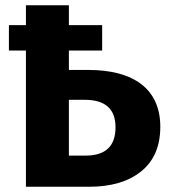

<svg xmlns="http://www.w3.org/2000/svg" viewBox="-20 -713 648 733"><path d="M243 -446V-520H370V-617H243V-693H79V-617H14V-520H79V0H320C403 0 469 -19 518 -58C567 -97 592 -154 592 -229C592 -372 492 -446 317 -446ZM243 -119V-332H303C382 -332 421 -297 421 -227C421 -155 383 -119 307 -119Z"/></svg>

Font: Fira Sans
Style: Bold
Weight: 700
Designer: Carrois Corporate & Edenspiekermann AG
Foundry: Carrois Corporate GbR & Edenspiekermann AG
Version: Version 4.203